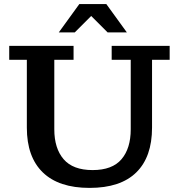

<svg xmlns="http://www.w3.org/2000/svg" viewBox="-20 -906 873 937"><path d="M267 -748 367 -886H499L599 -748H505L425 -828L345 -748ZM417 11Q267 11 189 -64.5Q111 -140 111 -283V-614H25V-682H339V-614H245V-275Q245 -182 290.5 -129Q336 -76 432 -76Q528 -76 573 -129Q618 -182 618 -275V-614H525V-682H808V-614H722V-283Q722 -140 645 -64.5Q568 11 417 11Z"/></svg>

Font: Montagu Slab 16pt Medium
Style: Regular
Weight: 500
Designer: Florian Karsten
Foundry: Florian Karsten
Version: Version 1.000; ttfautohint (v1.8.3)